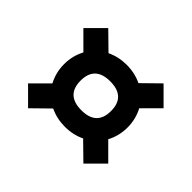

<svg xmlns="http://www.w3.org/2000/svg" viewBox="-87 -507 535 535"><g transform="rotate(-45 180.0 -240.0)"><path d="M180 -300Q123 -300 123 -240Q123 -180 180 -180Q237 -180 237 -240Q237 -300 180 -300ZM119 -130 71 -82 22 -131 71 -181Q58 -208 58 -240Q58 -272 71 -299L22 -349L71 -398L119 -350Q147 -365 180 -365Q213 -365 241 -350L289 -398L338 -349L289 -299Q302 -272 302 -240Q302 -208 289 -181L338 -131L289 -82L241 -130Q213 -115 180 -115Q147 -115 119 -130Z"/></g></svg>

Font: Glametrix
Style: Bold
Weight: 700
Designer: gluk
Foundry: gluk
Version: Version 0.40